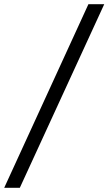

<svg xmlns="http://www.w3.org/2000/svg" viewBox="-90 -730 514 910"><path d="M-70 160H4L404 -710H329Z"/></svg>

Font: Source Sans Pro Semibold
Style: Italic
Weight: 600
Italic angle: -11°
Designer: Paul D. Hunt
Foundry: Adobe Systems Incorporated
Version: Version 3.006;hotconv 1.0.111;makeotfexe 2.5.65597